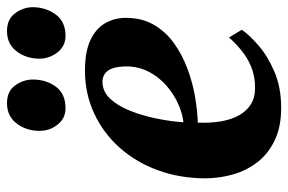

<svg xmlns="http://www.w3.org/2000/svg" viewBox="-157 -654 822 548"><g transform="rotate(-90 254.0 -380.0)"><path d="M443 -101Q429.5 -80.5 399.2 -54Q369 -27.5 323.8 -8Q278.5 11.5 220 11.5Q166 11.5 127.8 -6.8Q89.5 -25 65.5 -55.8Q41.5 -86.5 30.5 -124.8Q19.5 -163 19 -203.5Q19 -277.5 42 -340.2Q65 -403 106.8 -449.8Q148.5 -496.5 204.8 -522.5Q261 -548.5 326.5 -548.5Q379.5 -548.5 412.2 -533.5Q445 -518.5 460.8 -492.5Q476.5 -466.5 477 -434Q477.5 -387.5 458 -353.2Q438.5 -319 405.8 -295.2Q373 -271.5 333.2 -256.5Q293.5 -241.5 253 -234.5Q212.5 -227.5 178 -226.5Q176.5 -191 181.5 -161.2Q186.5 -131.5 198.5 -109.5Q210.5 -87.5 230 -75.2Q249.5 -63 277 -63Q311 -63 337.8 -74.2Q364.5 -85.5 385.2 -102.8Q406 -120 421 -137.5ZM294.5 -498.5Q267 -498.5 246.5 -476.8Q226 -455 212 -420Q198 -385 189.8 -344.8Q181.5 -304.5 179 -267.5Q198.5 -269.5 220.8 -278Q243 -286.5 264 -300.8Q285 -315 302 -334.8Q319 -354.5 329 -379.2Q339 -404 338.5 -433.5Q337.5 -468 326 -483.2Q314.5 -498.5 294.5 -498.5ZM219 -604Q190 -604 172 -627Q154 -650 154.5 -679.5Q155 -717 176 -744Q197 -771 233.5 -771Q267.5 -771 284.2 -747.8Q301 -724.5 301 -697Q301 -659.5 280.8 -631.8Q260.5 -604 219 -604ZM425.5 -604Q396.5 -604 378.5 -627Q360.5 -650 360.5 -679.5Q361 -717 381.8 -744Q402.5 -771 439.5 -771Q473 -771 490.2 -747.8Q507.5 -724.5 507.5 -697Q507 -659.5 486.5 -631.8Q466 -604 425.5 -604Z"/></g></svg>

Font: Merriweather 72pt ExtraBold
Style: Italic
Weight: 800
Italic angle: -7.8°
Version: Version 2.101